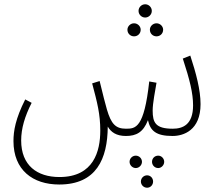

<svg xmlns="http://www.w3.org/2000/svg" viewBox="-20 -631 1029 898"><path d="M659 -549C676 -549 690 -563 690 -580C690 -597 676 -611 659 -611C642 -611 628 -597 628 -580C628 -563 642 -549 659 -549ZM607 -461C624 -461 638 -474 638 -492C638 -508 624 -522 607 -522C590 -522 576 -508 576 -492C576 -474 590 -461 607 -461ZM712 -461C729 -461 743 -474 743 -492C743 -508 729 -522 712 -522C695 -522 681 -508 681 -492C681 -474 695 -461 712 -461ZM257 232C431 232 483 112 484 -39C499 -13 524 5 569 5C617 5 650 -12 672 -69C683 -19 710 5 787 5C838 5 918 -21 918 -144C918 -210 897 -289 870 -371L835 -357C868 -256 883 -195 883 -138C883 -48 835 -29 788 -29C708 -29 694 -57 694 -114C694 -148 706 -208 712 -244L678 -250C654 -31 614 -29 569 -29C521 -29 500 -51 480 -119C469 -157 465 -176 446 -252L411 -241C435 -151 449 -97 449 -20C449 75 419 197 258 197C154 197 79 143 79 26C79 -30 96 -87 128 -150L98 -166C52 -75 43 -18 43 29C43 164 133 232 257 232ZM720 97C703 97 691 110 691 126C691 141 703 155 720 155C735 155 748 141 748 126C748 110 735 97 720 97ZM615 97C599 97 586 110 586 126C586 141 599 155 615 155C631 155 644 141 644 126C644 110 631 97 615 97ZM668 189C652 189 639 202 639 218C639 234 652 247 668 247C684 247 696 234 696 218C696 202 684 189 668 189Z"/></svg>

Font: Noto Sans Arabic UI Cn XLt
Style: Regular
Weight: 200
Width: 3
Designer: Monotype Design Team, Nadine Chahine and Nizar Qandah
Foundry: Monotype Imaging Inc.
Version: Version 2.010